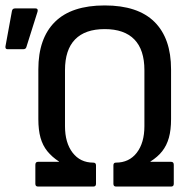

<svg xmlns="http://www.w3.org/2000/svg" viewBox="-20 -686 713 706"><path d="M120 0Q110 0 110 -10V-80Q110 -91 120 -91H197V-92Q171 -109 154 -130Q137 -151 129 -179.5Q121 -208 121 -248V-431Q121 -545 182 -605.5Q243 -666 365 -666Q487 -666 548 -605.5Q609 -545 609 -431V-248Q609 -208 601 -179.5Q593 -151 576.5 -130Q560 -109 533 -92V-91H609Q619 -91 619 -80V-10Q619 0 609 0H407Q397 0 397 -10V-78Q397 -88 406 -88Q455 -88 483 -124.5Q511 -161 511 -222V-428Q511 -503 474 -541Q437 -579 365 -579Q293 -579 256 -541Q219 -503 219 -428V-222Q219 -161 247 -124.5Q275 -88 323 -88Q333 -88 333 -78V-10Q333 0 323 0ZM8 -505Q-1 -505 0 -515L24 -646Q26 -655 35 -655H111Q121 -655 118 -643L77 -513Q75 -505 65 -505Z"/></svg>

Font: Sofia Sans Semi Condensed SemiBold
Style: Regular
Weight: 600
Designer: Botio Nikoltchev, Ani Petrova
Foundry: lettersoup
Version: Version 4.100